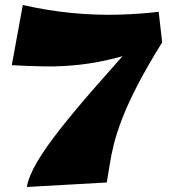

<svg xmlns="http://www.w3.org/2000/svg" viewBox="-20 -729 694 766"><path d="M87 17Q95 -27 128 -83Q161 -139 219.5 -213.5Q278 -288 363 -385Q448 -482 559 -607L627 -560Q566 -462 527.5 -387Q489 -312 467 -254.5Q445 -197 434 -152.5Q423 -108 417.5 -71.5Q412 -35 406 -1ZM627 -560Q532 -521 451.5 -500Q371 -479 299.5 -471Q228 -463 161.5 -464Q95 -465 27 -469L71 -709Q173 -686 269 -677Q365 -668 452.5 -670.5Q540 -673 613 -682Z"/></svg>

Font: Marhey
Style: Bold
Weight: 700
Designer: Nur Syamsi & Bustanul Arifin
Foundry: Namelatype
Version: Version 1.000